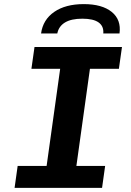

<svg xmlns="http://www.w3.org/2000/svg" viewBox="-20 -915 640 935"><path d="M51 0 66 -107H207L273 -580H133L148 -686H574L559 -580H418L352 -107H492L477 0ZM180 -752Q189 -819 244 -857Q299 -895 388 -895Q477 -895 524 -857Q571 -819 562 -752H483Q486 -787 460.5 -805.5Q435 -824 381 -824Q327 -824 296.5 -805.5Q266 -787 259 -752Z"/></svg>

Font: Chivo Mono SemiBold
Style: Italic
Weight: 600
Italic angle: -8.05°
Monospace: yes
Version: Version 1.008